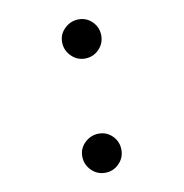

<svg xmlns="http://www.w3.org/2000/svg" viewBox="-66 -596 632 661"><g transform="rotate(-10 250.0 -265.0)"><path d="M250 -396.5Q221.7 -396.5 201.7 -417Q181.6 -437.5 181.6 -465.8Q181.6 -494.1 202.6 -513.7Q223.6 -533.2 251 -533.2Q279.3 -533.2 298.8 -513.2Q318.4 -493.2 318.4 -464.8Q318.4 -436.5 298.3 -416.5Q278.3 -396.5 250 -396.5ZM250 2.9Q221.7 2.9 201.7 -17.6Q181.6 -38.1 181.6 -66.4Q181.6 -94.7 202.6 -114.3Q223.6 -133.8 251 -133.8Q279.3 -133.8 298.8 -113.8Q318.4 -93.8 318.4 -65.4Q318.4 -37.1 298.3 -17.1Q278.3 2.9 250 2.9Z"/></g></svg>

Font: Kosugi
Style: Regular
Weight: 400
Version: Version 4.002